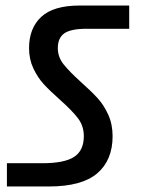

<svg xmlns="http://www.w3.org/2000/svg" viewBox="-20 -674 525 694"><path d="M5 -84H132Q213 -84 248 -107Q283 -130 283 -182Q283 -219 261.5 -247Q240 -275 195 -315Q159 -347 137.5 -370.5Q116 -394 100.5 -427Q85 -460 85 -500Q85 -572 129 -613Q173 -654 268 -654H447V-570H293Q236 -570 212.5 -553.5Q189 -537 189 -500Q189 -468 209.5 -442Q230 -416 272 -378Q310 -344 332.5 -319.5Q355 -295 371 -260Q387 -225 387 -182Q387 -95 331.5 -47.5Q276 0 157 0H5Z"/></svg>

Font: Biryani SemiBold
Style: Regular
Weight: 600
Designer: Dan Reynolds and Mathieu Réguer
Foundry: Dan Reynolds and Mathieu Réguer
Version: Version 1.004; ttfautohint (v1.1) -l 5 -r 5 -G 72 -x 0 -D la